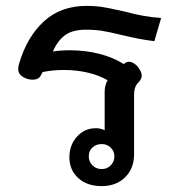

<svg xmlns="http://www.w3.org/2000/svg" viewBox="-20 -623 610 653"><path d="M216 -88Q216 -130 242 -158.5Q268 -187 306 -187Q322 -187 336 -180V-312Q336 -323 339 -333.5Q342 -344 346 -350Q317 -367 278.5 -376Q240 -385 198 -385Q159 -385 125 -378L119 -367Q112 -352 91 -352Q78 -352 67 -357Q42 -367 42 -388Q42 -399 46 -410Q73 -499 130 -551Q187 -603 275 -603Q304 -603 329 -599Q354 -595 375 -590Q396 -585 403 -584Q472 -565 528 -562L505 -483Q454 -489 394 -504Q352 -514 328 -518Q304 -522 272 -522Q227 -522 201.5 -503.5Q176 -485 160 -448Q185 -452 218 -452Q270 -452 317.5 -440Q365 -428 401 -405Q409 -413 419 -413Q432 -413 446 -399Q462 -380 462 -366Q462 -354 451 -343Q436 -329 436 -301V-98Q436 -50 405.5 -20Q375 10 326 10Q276 10 246 -17.5Q216 -45 216 -88ZM369 -91Q369 -109 356.5 -121Q344 -133 326 -133Q307 -133 294.5 -121.5Q282 -110 282 -91Q282 -73 294.5 -60.5Q307 -48 326 -48Q344 -48 356.5 -60.5Q369 -73 369 -91Z"/></svg>

Font: Niramit Medium
Style: Regular
Weight: 500
Designer: Katatrad Aksorn Co.,Ltd.
Foundry: Cadson Demak Co.,Ltd.
Version: Version 1.000; ttfautohint (v1.6)